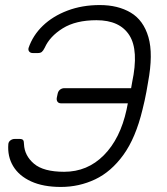

<svg xmlns="http://www.w3.org/2000/svg" viewBox="-20 -730 660 760"><path d="M221 10Q151 10 103 -12Q55 -34 32 -72.5Q9 -111 13 -160Q14 -169 21.5 -174.5Q29 -180 38 -180H58Q68 -180 71.5 -175.5Q75 -171 75 -159Q77 -114 114.5 -82Q152 -50 234 -50Q326 -50 391 -115.5Q456 -181 481 -296L486 -321H222Q212 -321 207.5 -327.5Q203 -334 205 -344L208 -358Q210 -369 217.5 -375Q225 -381 235 -381H499L503 -404Q530 -531 492 -590.5Q454 -650 362 -650Q280 -650 228.5 -618Q177 -586 157 -541Q151 -529 145.5 -524.5Q140 -520 130 -520H110Q101 -520 96 -525.5Q91 -531 93 -540Q110 -590 149.5 -628Q189 -666 247 -688Q305 -710 375 -710Q447 -710 497.5 -680Q548 -650 567.5 -583Q587 -516 566 -404Q563 -384 559.5 -366.5Q556 -349 552.5 -332Q549 -315 544 -296Q517 -184 468.5 -117Q420 -50 356.5 -20Q293 10 221 10Z"/></svg>

Font: Rubik Light Light
Style: Italic
Weight: 300
Italic angle: -12°
Version: Version 2.104